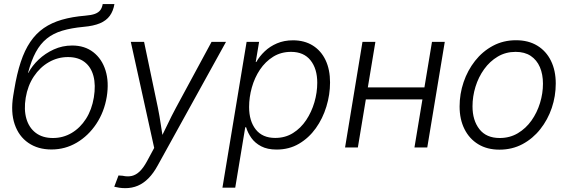

<svg xmlns="http://www.w3.org/2000/svg" viewBox="-20 -748 2883 974"><path d="M241.2 10.3Q172.4 10.3 123.8 -23.2Q75.2 -56.6 54.4 -117.7Q33.7 -178.7 46.9 -261.2L52.2 -293Q65.4 -373.5 85.2 -433.3Q105 -493.2 133.8 -535.6Q162.6 -578.1 202.1 -605.5Q241.7 -632.8 293.9 -647.9Q346.2 -663.1 412.6 -668.5Q443.4 -670.9 461.7 -677.7Q480 -684.6 489 -696.8Q498 -709 501 -727.5H560.5Q554.7 -692.4 537.1 -668Q519.5 -643.6 487.1 -629.9Q454.6 -616.2 403.8 -611.8Q341.8 -606 295.9 -592.3Q250 -578.6 217.3 -552.2Q184.6 -525.9 161.6 -483.4Q138.7 -440.9 122.1 -377.9H123.5Q142.6 -414.1 175.8 -445.6Q209 -477.1 252.7 -497.1Q296.4 -517.1 346.2 -517.1Q409.7 -517.1 453.4 -483.2Q497.1 -449.2 515.4 -390.6Q533.7 -332 521.5 -256.8Q508.8 -180.2 468.5 -119.6Q428.2 -59.1 369.4 -24.4Q310.5 10.3 241.2 10.3ZM248.5 -47.9Q300.3 -47.9 343.5 -73.5Q386.7 -99.1 416.3 -145.3Q445.8 -191.4 456.1 -253.9Q466.3 -316.4 454.1 -362.3Q441.9 -408.2 409.2 -433.3Q376.5 -458.5 324.7 -458.5Q272.9 -458.5 227.8 -432.6Q182.6 -406.7 151.6 -360.1Q120.6 -313.5 110.4 -252Q100.6 -191.9 113.8 -146Q127 -100.1 161.4 -74Q195.8 -47.9 248.5 -47.9Z M559.6 199.2 581.1 142.1 602.1 143.6Q627.4 149.4 648.7 144.5Q669.9 139.6 689 121.3Q708 103 726.6 68.4L762.2 2.4L643.6 -535.6H710.9L780.8 -202.1Q789.6 -158.7 795.9 -115.2Q802.2 -71.8 809.1 -30.3H787.6Q808.6 -71.8 829.1 -115.2Q849.6 -158.7 873 -202.1L1053.2 -535.6H1126.5L779.8 91.8Q758.8 130.4 733.6 156Q708.5 181.6 679.2 194.1Q649.9 206.5 616.2 206.5Q599.6 206.5 585 204.3Q570.3 202.1 559.6 199.2Z M1108.4 204.1 1231 -535.6H1294.4L1277.3 -433.6H1280.3Q1296.4 -462.4 1322.8 -487.5Q1349.1 -512.7 1385.3 -528.1Q1421.4 -543.5 1466.3 -543.5Q1524.4 -543.5 1566.7 -517.1Q1608.9 -490.7 1631.6 -442.9Q1654.3 -395 1654.3 -329.6Q1654.3 -268.1 1635.7 -207.3Q1617.2 -146.5 1582 -97.4Q1546.9 -48.3 1496.8 -18.8Q1446.8 10.7 1383.3 10.7Q1336.4 10.7 1304.9 -5.9Q1273.4 -22.5 1255.1 -48.3Q1236.8 -74.2 1228.5 -102.5H1224.1L1173.3 204.1ZM1376 -48.3Q1426.8 -48.3 1466.3 -73Q1505.9 -97.7 1533.2 -138.7Q1560.5 -179.7 1575 -229.2Q1589.4 -278.8 1589.4 -328.1Q1589.4 -399.4 1555.2 -442.1Q1521 -484.9 1456.5 -484.9Q1405.3 -484.9 1365.7 -460.2Q1326.2 -435.5 1298.8 -394.8Q1271.5 -354 1257.6 -304.4Q1243.7 -254.9 1243.7 -205.1Q1243.7 -133.8 1277.6 -91.1Q1311.5 -48.3 1376 -48.3Z M2149.4 -304.7 2139.2 -243.7H1819.3L1829.6 -304.7ZM1884.3 -535.6 1795.4 0H1730.5L1818.8 -535.6ZM2236.3 -535.6 2147.5 0H2082.5L2171.4 -535.6Z M2513.7 11.2Q2451.2 11.2 2406 -16.4Q2360.8 -43.9 2336.2 -93.3Q2311.5 -142.6 2311.5 -208Q2311.5 -271.5 2331.8 -331.3Q2352.1 -391.1 2389.9 -439.2Q2427.7 -487.3 2480.5 -515.6Q2533.2 -543.9 2597.7 -543.9Q2660.2 -543.9 2705.3 -516.6Q2750.5 -489.3 2774.9 -439.7Q2799.3 -390.1 2799.3 -324.2Q2799.3 -260.3 2779.1 -200.4Q2758.8 -140.6 2720.9 -92.8Q2683.1 -44.9 2630.6 -16.8Q2578.1 11.2 2513.7 11.2ZM2515.1 -47.9Q2566.4 -47.9 2607.2 -72.3Q2647.9 -96.7 2676.3 -136.7Q2704.6 -176.8 2719.5 -225.6Q2734.4 -274.4 2734.4 -323.2Q2734.4 -371.1 2718.8 -407.5Q2703.1 -443.8 2672.4 -464.4Q2641.6 -484.9 2595.7 -484.9Q2545.4 -484.9 2505.1 -460.9Q2464.8 -437 2436 -397Q2407.2 -356.9 2392.1 -307.9Q2377 -258.8 2377 -208.5Q2377 -137.7 2411.9 -92.8Q2446.8 -47.9 2515.1 -47.9Z"/></svg>

Font: Inter 20pt Light
Style: Italic
Weight: 300
Italic angle: -9.3988°
Version: Version 4.001;git-66647c0bb